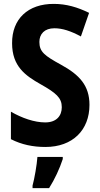

<svg xmlns="http://www.w3.org/2000/svg" viewBox="-20 -744 512 985"><path d="M439 -206C439 -305 388 -360 293 -412C209 -458 182 -478 182 -529C182 -570 209 -599 259 -599C300 -599 343 -585 395 -557L437 -678C378 -707 320 -724 257 -724C123 -725 41 -646 42 -522C42 -404 110 -356 188 -312C268 -267 297 -242 297 -194C297 -150 270 -116 212 -116C157 -116 93 -138 36 -171V-30C91 -2 149 10 213 10C353 10 439 -77 439 -206ZM302 72V61H172C169 102 157 172 147 208V221H232C261 175 286 121 302 72Z"/></svg>

Font: Noto Sans Ethiopic Condensed
Style: Bold
Weight: 700
Width: 3
Designer: Monotype Design Team
Foundry: Monotype Imaging Inc.
Version: Version 2.102